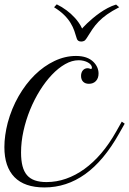

<svg xmlns="http://www.w3.org/2000/svg" viewBox="-37 -842 586 872"><path d="M366.7 -461.4Q350.1 -461.4 340.6 -470.9Q331.1 -480.5 331.1 -497.1Q331.1 -512.7 339.4 -522.5Q347.7 -532.2 361.3 -532.2Q366.2 -532.2 370.6 -530.3Q373 -529.3 374 -529.1Q375 -528.8 376 -528.8Q380.4 -528.8 380.4 -535.2Q380.4 -541.5 375.5 -547.6Q370.6 -553.7 362.3 -558.3Q354 -563 343 -565.7Q332 -568.4 320.3 -568.4Q290 -568.4 259 -550.8Q228 -533.2 199 -502.7Q169.9 -472.2 144.3 -431.2Q118.7 -390.1 99.6 -343.5Q80.6 -296.9 69.6 -247.1Q58.6 -197.3 58.6 -149.4Q58.6 -113.3 65.2 -87.9Q71.8 -62.5 85.7 -46.4Q99.6 -30.3 121.6 -22.7Q143.6 -15.1 174.3 -15.1Q219.7 -15.1 262.9 -30.3Q306.2 -45.4 346.4 -74.5Q386.7 -103.5 423.1 -146.2Q459.5 -189 490.7 -244.6L516.1 -289.6L529.3 -280.3L503.9 -235.4Q434.1 -111.3 349.6 -51Q265.1 9.3 165 9.3Q74.2 9.3 28.6 -37.6Q-17.1 -84.5 -17.1 -173.8Q-17.1 -200.2 -13.2 -228Q-9.3 -255.9 -2 -284.2Q15.6 -349.6 47.6 -405.3Q79.6 -460.9 120.8 -501.5Q162.1 -542 210.2 -564.9Q258.3 -587.9 308.1 -587.9Q360.4 -587.9 387.7 -560.5Q398.9 -549.3 404.8 -535.9Q410.6 -522.5 410.6 -508.3Q410.6 -486.8 398.7 -474.1Q386.7 -461.4 366.7 -461.4ZM355.5 -667Q350.1 -658.2 344 -655.8Q337.9 -653.3 332 -653.3Q315.4 -653.3 311.5 -667.5Q306.6 -684.6 300.5 -702.1Q294.4 -719.7 283.4 -737.8Q272.5 -755.9 254.6 -773.7Q236.8 -791.5 208.5 -809.1Q209 -809.1 210.7 -811.3Q212.4 -813.5 214.8 -815.9Q217.3 -818.8 220.7 -822.3Q244.1 -811 265.6 -794.9Q274.9 -788.1 284.7 -779.3Q294.4 -770.5 303.7 -760.3Q313 -750 321.3 -738Q329.6 -726.1 335.9 -712.4Q335.9 -712.4 341.8 -719Q347.7 -725.6 358.4 -735.8Q369.1 -746.1 383.8 -758.5Q398.4 -771 415.8 -783.2Q433.1 -795.4 451.9 -805.4Q470.7 -815.4 490.2 -821.3Q491.2 -820.3 492.7 -819.3Q495.6 -816.4 497.6 -814.9L504.4 -809.1Q471.2 -792 449.2 -776.4Q427.2 -760.7 411.1 -744.1Q395 -727.5 382.3 -708.7Q369.6 -689.9 355.5 -667Z"/></svg>

Font: Petit Formal Script
Style: Regular
Weight: 400
Version: Version 1.001; ttfautohint (v0.8) -G 200 -r 50